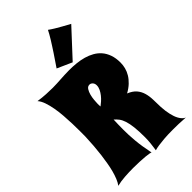

<svg xmlns="http://www.w3.org/2000/svg" viewBox="-293 -1072 1186 1186"><g transform="rotate(-45 299.5 -479.0)"><path d="M598.1 7.8Q566.4 5.4 538.8 4.6Q511.2 3.9 487.8 3.9Q441.9 3.9 411.1 6.6Q380.4 9.3 360.8 12.2Q337.9 15.6 324.2 20Q326.2 4.9 328.1 -8.3Q330.1 -21.5 331.3 -33.9Q332.5 -46.4 333.3 -58.8Q334 -71.3 334 -85Q334 -138.7 329.8 -174.3Q325.7 -210 317.9 -233.9Q310.1 -257.8 298.8 -272.5Q287.6 -287.1 273.9 -298.8Q272.9 -276.9 272.5 -256.3Q272 -235.8 272 -212.9Q272 -190.4 272.9 -166Q273.9 -141.6 276.4 -114.3Q278.8 -86.9 283.7 -55.9Q288.6 -24.9 295.9 11.2Q295.4 9.3 283.2 6.8Q271 4.4 250.5 2.4Q230 0.5 203.4 -0.7Q176.8 -2 147.9 -2Q110.4 -2 72.8 0.7Q35.2 3.4 4.9 11.2Q16.6 -3.9 26.1 -27.1Q35.6 -50.3 43 -78.1Q50.3 -106 55.4 -136.7Q60.5 -167.5 64.5 -197.3Q73.2 -267.1 76.2 -346.2Q76.2 -365.7 76.4 -395.5Q76.7 -425.3 75.4 -460.4Q74.2 -495.6 71.5 -532.7Q68.8 -569.8 62.7 -604Q56.6 -638.2 46.9 -666.5Q37.1 -694.8 22 -711.9Q57.1 -706.5 90.3 -704.8Q123.5 -703.1 147 -703.1Q167.5 -703.1 184.8 -704.1Q202.1 -705.1 219.2 -706.1Q236.3 -707 254.9 -708Q273.4 -709 295.9 -709Q326.7 -709 357.9 -705.8Q389.2 -702.6 417.7 -694.6Q446.3 -686.5 470.9 -672.6Q495.6 -658.7 513.9 -637.5Q532.2 -616.2 542.7 -586.4Q553.2 -556.6 553.2 -517.1Q553.2 -495.1 547.6 -473.1Q542 -451.2 529.3 -429.9Q516.6 -408.7 496.3 -389.4Q476.1 -370.1 446.8 -354Q481.4 -339.8 499.3 -318.8Q517.1 -297.9 524.9 -271Q532.7 -244.1 533.4 -212.6Q534.2 -181.2 535.2 -147Q537.1 -110.4 544.4 -79.1Q547.4 -65.9 552 -52.2Q556.6 -38.6 563.2 -26.9Q569.8 -15.1 578.4 -5.9Q586.9 3.4 598.1 7.8ZM273.9 -413.1Q284.7 -420.9 298.1 -432.9Q311.5 -444.8 323 -459.2Q334.5 -473.6 342.3 -489.7Q350.1 -505.9 350.1 -522Q350.1 -537.6 341.1 -547.4Q332 -557.1 320.8 -557.1Q305.2 -557.1 295.9 -542.7Q286.6 -528.3 281.5 -508.8Q276.4 -489.3 274.7 -469.5Q272.9 -449.7 272.9 -439Q272.9 -433.1 272.9 -426.5Q272.9 -419.9 273.9 -413.1ZM345.2 -727.5 248 -771Q277.8 -814 303.7 -853.5Q314.5 -870.1 325.9 -887.7Q337.4 -905.3 347.4 -921.6Q357.4 -938 365.7 -952.6Q374 -967.3 378.9 -977.5Q394 -966.3 415.8 -953.1Q437.5 -939.9 458 -928.7Q481.4 -915.5 506.8 -901.9Z"/></g></svg>

Font: Spicy Rice
Style: Regular
Weight: 400
Version: Version 1.000